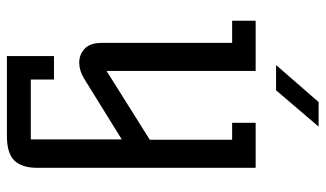

<svg xmlns="http://www.w3.org/2000/svg" viewBox="-213 -509 941 555"><g transform="rotate(90 257.5 -231.5)"><path d="M335 -500V-432H384V-194L185 -69V-500H40V-432H104V-55Q104 -21 121 -5.5Q138 10 161 10Q184 10 207 -4L383 -113V150H210V83H142V219H373Q424 219 444.5 197Q465 175 465 133V-500ZM275 -682H346L241 -559H168Z"/></g></svg>

Font: Kelly Slab
Style: Regular
Weight: 400
Designer: Denis Masharov
Foundry: Denis Masharov
Version: Version 1.001